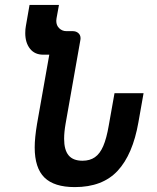

<svg xmlns="http://www.w3.org/2000/svg" viewBox="-20 -745 640 783"><path d="M565.5 -365H447L423.5 -233Q414.5 -180.5 401 -149.2Q387.5 -118 367 -103.8Q346.5 -89.5 316.5 -89.5Q278 -89.5 259.8 -111.5Q241.5 -133.5 241.5 -179Q241.5 -206 247.5 -240.5L308 -583Q308.5 -585 308.5 -589Q308.5 -602 299.5 -610Q290.5 -618 276.5 -618H250.5Q234 -618 221.8 -629.5Q209.5 -641 209.5 -660Q209.5 -663 210.5 -670L220.5 -725H100.5L85.5 -639Q83 -626.5 83 -610Q83 -571 102.2 -546.5Q121.5 -522 156 -522H181L131 -239.5Q121.5 -182.5 121.5 -144Q121.5 -60 161.2 -21Q201 18 285 18Q398 18 459.8 -48.5Q521.5 -115 544.5 -246.5Z"/></svg>

Font: JuliaMono MediumItalic
Style: Regular
Weight: 500
Italic angle: -9°
Monospace: yes
Designer: cormullion
Foundry: corm
Version: Version 0.049; ttfautohint (v1.8.4)